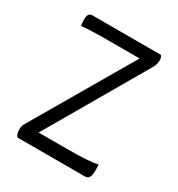

<svg xmlns="http://www.w3.org/2000/svg" viewBox="-128 -585 620 670"><g transform="rotate(30 182.0 -250.0)"><path d="M328 -500Q334 -494 334 -482Q334 -467 327 -453L94 -52H210Q296 -52 331 -60Q332 -54 332 -34Q332 0 311 0H39Q30 -9 30 -28Q30 -41 35 -50L270 -452H149Q68 -452 36 -448Q34 -460 34 -474Q34 -500 52 -500Z"/></g></svg>

Font: Yanone Kaffeesatz Light
Style: Regular
Weight: 300
Designer: Yanone (Cyrillic: Daniel Pouzeot)
Foundry: Yanone
Version: Version 1.003;PS 001.003;hotconv 1.0.88;makeotf.lib2.5.64775